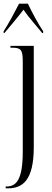

<svg xmlns="http://www.w3.org/2000/svg" viewBox="-27 -786 284 1046"><path d="M-7 -616V-606H-3C34 -650 69 -691 101 -733C126 -695 175 -641 203 -606H208V-616C182 -654 146 -721 125 -766H77C54 -721 18 -654 -7 -616ZM4 240H16C95 240 157 198 157 16V-536H30V-526H39C86 -526 97 -516 97 -452V39C97 187 65 230 9 230H4Z"/></svg>

Font: Noto Serif Display ExtraCondensed Light
Style: Regular
Weight: 300
Width: 2
Designer: Monotype Design Team
Foundry: Monotype Imaging Inc.
Version: Version 2.009